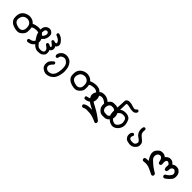

<svg xmlns="http://www.w3.org/2000/svg" viewBox="326 -1850 3544 3544"><g transform="rotate(45 2098.5 -77.5)"><path d="M495.6 110.4Q492.7 109.9 489.5 109.1Q486.3 108.4 483.6 107.4Q481 106.4 478.5 104.7Q476.1 103 473.6 101.1L473.1 100.6L472.7 100.1Q468.3 93.8 466.3 86.4Q464.4 79.1 464.8 70.8V69.8L465.3 68.8L472.2 55.2L473.6 52.7L476.1 51.8Q503.4 44.9 529.8 38.1Q554.2 31.7 574.2 7.8Q580.6 0 584.5 -8.1Q588.4 -16.1 589.8 -24.7Q591.3 -33.2 589.8 -42Q585.9 -70.8 578.1 -88.6Q570.3 -106.4 553.2 -126Q536.6 -145.5 508.8 -154.3Q481 -163.1 452.1 -159.7Q442.4 -158.7 433.3 -157.2Q424.3 -155.8 416 -154.5Q407.7 -153.3 399.9 -151.4Q380.4 -147.5 360.4 -130.9Q367.2 -105 367.7 -82.5Q368.2 -59.6 367.2 -34.7Q366.7 -25.9 365.5 -17.6Q364.3 -9.3 361.8 -1.2Q359.4 6.8 356 14.6Q345.7 37.6 317.4 65.4Q289.1 94.2 260.3 102.5Q231.9 110.4 194.8 105.5Q176.8 103 157.7 98.4Q138.7 93.8 118.7 86.4Q77.6 72.3 49.8 43Q22 13.7 16.1 -22Q10.7 -56.2 12.7 -90.3Q14.6 -124.5 25.9 -151.9Q37.1 -180.2 64.9 -206.1Q92.8 -231.9 133.3 -244.6Q153.8 -251.5 172.6 -253.9Q191.4 -256.3 208.5 -254.4Q242.7 -251 272 -238.3Q286.1 -232.4 300.8 -220.7Q315.4 -209 330.6 -192.9Q343.8 -200.2 357.4 -205.3Q371.1 -210.4 384.8 -213.9Q394.5 -215.8 404.3 -217.8Q414.1 -219.7 423.8 -220.9Q433.6 -222.2 443.4 -223.1Q472.7 -225.6 498 -221.7Q510.3 -219.7 521.7 -216.8Q533.2 -213.9 543.9 -210Q565.9 -202.1 602.1 -163.6Q613.8 -150.9 622.8 -138.4Q631.8 -126 637.9 -113.8Q644 -101.6 647.5 -89.8Q656.2 -55.2 653.3 -25.9Q650.4 3.4 641.1 21.5Q631.8 39.6 606 64.5Q580.1 89.4 553.2 98.1Q526.9 107.4 496.6 110.4H496.1ZM243.7 39.1Q262.7 33.7 279.1 17.3Q295.4 1 300.3 -22.9Q305.7 -48.3 304.2 -74.7Q303.7 -88.4 301.3 -100.8Q298.8 -113.3 294.9 -125Q287.1 -147.9 268.1 -163.1Q265.1 -165.5 262 -168Q258.8 -170.4 255.4 -172.4Q252 -174.3 248.8 -176.3Q245.6 -178.2 242.2 -179.9Q238.8 -181.6 235.4 -182.9Q231.9 -184.1 228.5 -185.5Q208.5 -192.4 184.1 -189.9Q159.7 -187.5 140.1 -178.2Q130.4 -173.8 122.3 -167.7Q114.3 -161.6 107.4 -154.3Q100.6 -147 94.7 -136.2Q88.9 -125.5 84 -110.8Q74.2 -82 75.2 -62.5Q76.2 -42 82.5 -24.9Q88.9 -8.3 105.5 4.9Q109.4 8.3 114 11.2Q118.7 14.2 123.3 16.8Q127.9 19.5 133.1 22Q138.2 24.4 143.6 26.9Q165.5 35.2 189.9 40Q213.9 44.9 243.7 39.1Z M743.2 103.5Q727.5 101.6 713.1 97.2Q698.7 92.8 685.5 85.9Q658.2 72.3 637.7 47.9Q617.7 24.4 599.1 3.4Q580.6 -18.1 562.7 -44.2Q544.9 -70.3 531.7 -98.1Q517.6 -130.9 510.7 -167.5Q503.9 -203.6 505.9 -234.4Q506.8 -249.5 509.8 -262.5Q512.7 -275.4 517.3 -285.6Q522 -295.9 528.6 -305.2Q535.2 -314.5 543.9 -322.8Q561.5 -339.4 583.3 -346.4Q605 -353.5 628.9 -351.6Q641.6 -350.6 654.1 -344.7Q666.5 -338.9 679.7 -328.1Q692.4 -317.9 700 -305.4Q707.5 -293 709 -278.8Q711.9 -252.9 709.5 -231.4Q708 -220.2 705.3 -209.5Q702.6 -198.7 698.7 -188Q690.9 -166 682.1 -153.3Q672.9 -140.1 649.4 -118.7Q628.4 -99.6 607.4 -85.4Q662.6 -16.6 682.1 6.3Q701.7 29.3 720.7 37.1Q739.3 44.9 762.2 44.4Q768.1 44.4 773.7 44.2Q779.3 43.9 784.4 43.5Q789.6 43 794.4 42.2Q799.3 41.5 804.2 40.5Q813 39.1 820.8 34.9Q828.6 30.8 836.4 23.4Q850.1 10.3 847.2 -11.7Q844.2 -35.6 829.6 -51.3Q814.5 -67.9 773.9 -94.7L773.4 -95.2L772.9 -95.7Q768.6 -100.6 766.8 -107.2Q765.1 -113.8 765.6 -121.6V-122.6L766.1 -123.5L772 -135.3L772.9 -136.7L773.9 -137.7Q787.6 -147.9 804.2 -144.5L804.7 -144Q812.5 -141.6 820.6 -138.2Q828.6 -134.8 836.4 -130.9Q850.1 -123 857.4 -123Q858.4 -123 859.6 -123.3Q860.8 -123.5 862.1 -124Q863.3 -124.5 864.7 -125.2Q866.2 -126 867.4 -127.2Q868.7 -128.4 870.1 -129.9Q872.1 -131.8 872.6 -134Q873 -136.2 872.1 -140.1Q871.1 -144 868.2 -148.9Q859.9 -165 840.3 -178.7Q819.8 -193.8 800.8 -209.5L798.8 -210.9V-213.4L797.9 -229V-231L798.3 -232.4L804.2 -243.2L805.2 -244.1L806.2 -244.6Q817.9 -254.4 833 -252H833.5L834.5 -251.5Q856 -242.2 870.6 -241.7Q884.3 -241.2 893.1 -249.5Q900.4 -257.3 896 -270Q890.1 -285.2 874.5 -303.7Q858.4 -322.3 835 -334Q810.1 -346.2 783.7 -357.9L782.7 -358.4L781.7 -359.4Q772 -370.1 774.4 -385.7V-386.2L774.9 -387.2L780.8 -399.9L781.2 -401.4L782.7 -402.3Q794.4 -410.2 809.1 -409.2H809.6L810.5 -408.7Q833 -400.9 855.5 -391.1Q867.2 -385.7 879.4 -376.5Q891.6 -367.2 905.3 -353.5Q911.6 -347.2 917.5 -340.6Q923.3 -334 928.2 -327.6Q933.1 -321.3 937.5 -315.2Q941.9 -309.1 945.3 -303.2Q952.6 -291 955.6 -278.8Q958.5 -266.6 957 -253.9Q953.6 -230 940.4 -213.9Q930.2 -201.2 916 -192.9Q930.7 -174.3 933.1 -160.2Q935.5 -144.5 933.1 -125Q930.2 -105 914.6 -87.9Q902.3 -74.7 889.2 -70.3Q894 -60.5 897.2 -51.8Q900.4 -43 901.9 -33.2Q905.3 -10.7 901.9 16.1Q897.9 43.9 869.1 69.8Q840.3 95.2 808.1 99.6Q776.9 103.5 744.1 103.5H743.7ZM602.5 -156.2Q615.2 -164.6 625 -176.8Q629.9 -182.6 633.8 -189.2Q637.7 -195.8 641.1 -203.1Q642.6 -206.1 643.8 -209Q645 -211.9 646 -215.1Q647 -218.3 647.9 -221.2Q648.9 -224.1 649.9 -227.3Q650.9 -230.5 651.4 -233.9Q654.8 -248.5 645.5 -268.1Q636.7 -286.6 615.7 -288.6Q604.5 -289.6 596.4 -286.9Q588.4 -284.2 582.5 -277.3Q576.2 -270 572.3 -262Q568.4 -253.9 566.9 -245.1Q563.5 -226.1 564.5 -206.1Q564.9 -195.8 566.4 -186.3Q567.9 -176.8 570.8 -167.5Q574.7 -153.3 581.1 -138.2L601.6 -155.8L602.1 -156.2Z M1146.5 289.1Q1140.1 288.1 1133.8 286.6Q1127.4 285.2 1121.3 283.2Q1115.2 281.2 1109.1 278.8Q1103 276.4 1097.7 273.9Q1092.8 271.5 1088.6 269Q1084.5 266.6 1080.1 264.2Q1075.7 261.7 1071.8 259Q1067.9 256.3 1064 253.4Q1060.1 250.5 1056.2 247.1Q1037.1 231 1029.3 210.9Q1025.4 201.7 1022.9 191.9Q1020.5 182.1 1019.5 172.4Q1017.6 153.3 1020 131.3Q1022.5 108.9 1032.7 88.4Q1043 67.9 1090.3 24.4Q1101.6 11.2 1118.2 13.7H1118.7L1119.6 14.2L1132.3 20L1133.8 20.5L1134.8 22Q1143.6 34.2 1142.6 50.3V51.8L1141.6 52.7L1133.8 66.4V67.4L1132.8 67.9Q1106.9 91.8 1092.3 114.7Q1078.1 137.2 1080.6 160.2Q1081.5 171.9 1085 180.9Q1088.4 189.9 1094.2 196.3Q1106.4 210 1125.5 220.2Q1143.6 230.5 1169.4 226.1Q1183.1 224.1 1195.3 220.9Q1207.5 217.8 1218.3 213.9Q1238.8 206.1 1262.7 175.3Q1274.4 159.7 1282.7 138.7Q1291 117.7 1295.9 90.8Q1305.7 36.6 1304.7 -8.3Q1303.7 -52.7 1293.9 -81.5Q1284.2 -109.9 1261.2 -129.9Q1249.5 -140.1 1238.8 -147Q1228 -153.8 1218.8 -157.7Q1212.4 -160.2 1205.6 -161.1Q1198.7 -162.1 1190.9 -161.9Q1183.1 -161.6 1174.8 -159.7Q1162.6 -157.2 1150.9 -151.6Q1139.2 -146 1128.9 -137.7Q1122.1 -131.8 1116.9 -124.5Q1111.8 -117.2 1108.6 -107.4Q1105.5 -97.7 1104.5 -85.4V-84L1104 -83L1097.2 -70.3L1096.7 -69.3L1095.7 -68.8Q1085 -59.6 1068.8 -60.5H1067.9L1066.4 -61L1053.7 -67.9L1052.7 -68.8L1052.2 -69.8Q1038.6 -86.4 1042.5 -109.9Q1046.4 -131.8 1057.1 -150.4Q1062.5 -159.7 1070.3 -169.2Q1078.1 -178.7 1088.4 -188.5Q1109.4 -208.5 1143.1 -218.3Q1176.3 -227.5 1206.5 -223.6Q1221.2 -221.7 1236.3 -217Q1251.5 -212.4 1267.1 -205.6Q1277.8 -200.7 1287.8 -193.1Q1297.9 -185.5 1306.9 -175.5Q1315.9 -165.5 1324.2 -153.3Q1349.1 -115.7 1356.4 -85.9Q1363.3 -56.6 1367.7 -4.4Q1370.1 22 1366.5 53.2Q1362.8 84.5 1353.5 120.1Q1343.8 156.2 1329.6 183.3Q1315.4 210.4 1296.4 229Q1258.8 264.6 1223.1 277.3Q1205.1 283.7 1186.3 286.6Q1167.5 289.6 1147.5 289.1H1147Z M1995.6 110.4Q1992.7 109.9 1989.5 109.1Q1986.3 108.4 1983.6 107.4Q1981 106.4 1978.5 104.7Q1976.1 103 1973.6 101.1L1973.1 100.6L1972.7 100.1Q1968.3 93.8 1966.3 86.4Q1964.4 79.1 1964.8 70.8V69.8L1965.3 68.8L1972.2 55.2L1973.6 52.7L1976.1 51.8Q2003.4 44.9 2029.8 38.1Q2054.2 31.7 2074.2 7.8Q2080.6 0 2084.5 -8.1Q2088.4 -16.1 2089.8 -24.7Q2091.3 -33.2 2089.8 -42Q2085.9 -70.8 2078.1 -88.6Q2070.3 -106.4 2053.2 -126Q2036.6 -145.5 2008.8 -154.3Q1981 -163.1 1952.1 -159.7Q1942.4 -158.7 1933.3 -157.2Q1924.3 -155.8 1916 -154.5Q1907.7 -153.3 1899.9 -151.4Q1880.4 -147.5 1860.4 -130.9Q1867.2 -105 1867.7 -82.5Q1868.2 -59.6 1867.2 -34.7Q1866.7 -25.9 1865.5 -17.6Q1864.3 -9.3 1861.8 -1.2Q1859.4 6.8 1856 14.6Q1845.7 37.6 1817.4 65.4Q1789.1 94.2 1760.3 102.5Q1731.9 110.4 1694.8 105.5Q1676.8 103 1657.7 98.4Q1638.7 93.8 1618.7 86.4Q1577.6 72.3 1549.8 43Q1522 13.7 1516.1 -22Q1510.7 -56.2 1512.7 -90.3Q1514.6 -124.5 1525.9 -151.9Q1537.1 -180.2 1564.9 -206.1Q1592.8 -231.9 1633.3 -244.6Q1653.8 -251.5 1672.6 -253.9Q1691.4 -256.3 1708.5 -254.4Q1742.7 -251 1772 -238.3Q1786.1 -232.4 1800.8 -220.7Q1815.4 -209 1830.6 -192.9Q1843.8 -200.2 1857.4 -205.3Q1871.1 -210.4 1884.8 -213.9Q1894.5 -215.8 1904.3 -217.8Q1914.1 -219.7 1923.8 -220.9Q1933.6 -222.2 1943.4 -223.1Q1972.7 -225.6 1998 -221.7Q2010.3 -219.7 2021.7 -216.8Q2033.2 -213.9 2043.9 -210Q2065.9 -202.1 2102.1 -163.6Q2113.8 -150.9 2122.8 -138.4Q2131.8 -126 2137.9 -113.8Q2144 -101.6 2147.5 -89.8Q2156.2 -55.2 2153.3 -25.9Q2150.4 3.4 2141.1 21.5Q2131.8 39.6 2106 64.5Q2080.1 89.4 2053.2 98.1Q2026.9 107.4 1996.6 110.4H1996.1ZM1743.7 39.1Q1762.7 33.7 1779.1 17.3Q1795.4 1 1800.3 -22.9Q1805.7 -48.3 1804.2 -74.7Q1803.7 -88.4 1801.3 -100.8Q1798.8 -113.3 1794.9 -125Q1787.1 -147.9 1768.1 -163.1Q1765.1 -165.5 1762 -168Q1758.8 -170.4 1755.4 -172.4Q1752 -174.3 1748.8 -176.3Q1745.6 -178.2 1742.2 -179.9Q1738.8 -181.6 1735.4 -182.9Q1731.9 -184.1 1728.5 -185.5Q1708.5 -192.4 1684.1 -189.9Q1659.7 -187.5 1640.1 -178.2Q1630.4 -173.8 1622.3 -167.7Q1614.3 -161.6 1607.4 -154.3Q1600.6 -147 1594.7 -136.2Q1588.9 -125.5 1584 -110.8Q1574.2 -82 1575.2 -62.5Q1576.2 -42 1582.5 -24.9Q1588.9 -8.3 1605.5 4.9Q1609.4 8.3 1614 11.2Q1618.7 14.2 1623.3 16.8Q1627.9 19.5 1633.1 22Q1638.2 24.4 1643.6 26.9Q1665.5 35.2 1689.9 40Q1713.9 44.9 1743.7 39.1Z M2418.5 284.7Q2374.5 263.2 2328.1 247.1Q2305.2 239.3 2281.7 234.1Q2258.3 229 2234.9 227.1Q2187.5 222.7 2154.3 224.1Q2121.6 225.6 2105.5 234.9Q2086.4 246.1 2065.4 246.1H2064L2063 245.6H2062.5L2047.9 237.8L2046.9 237.3L2046.4 236.3Q2035.6 224.6 2038.1 206.5V205.1L2038.6 204.6L2045.4 190.9L2046.4 189.5L2047.9 188.5Q2049.8 187 2051.8 185.8Q2053.7 184.6 2055.7 183.6Q2057.6 182.6 2059.8 181.4Q2062 180.2 2064 179.2Q2065.9 178.2 2068.1 177.2Q2070.3 176.3 2072.3 175Q2074.2 173.8 2076.4 172.9Q2078.6 171.9 2080.6 171.1Q2082.5 170.4 2084.7 169.4Q2086.9 168.5 2088.9 167.5Q2096.7 164.6 2106 162.1Q2115.2 159.7 2126.5 157.7Q2137.7 155.8 2150.9 154.8Q2182.1 151.9 2229 155.8Q2197.3 136.7 2165 121.6Q2143.1 111.3 2124.5 99.6Q2106 87.9 2090.8 74.7Q2061 48.8 2048.3 26.4Q2035.6 4.4 2029.3 -13.2Q2022.5 -31.7 2025.9 -60.1Q2029.3 -87.9 2046.4 -117.7Q2062.5 -147 2088.4 -171.9Q2114.3 -196.8 2145.5 -203.6Q2176.3 -210 2209 -206.5Q2225.6 -204.6 2240.2 -200.7Q2254.9 -196.8 2267.6 -190.9Q2291.5 -179.7 2328.6 -151.4Q2340.8 -171.4 2360.8 -190.9Q2372.6 -202.1 2387 -208.5Q2401.4 -214.8 2418.5 -216.3Q2451.2 -218.8 2478.5 -216.3Q2506.3 -213.9 2523.9 -206.5Q2532.7 -202.6 2543.2 -194.3Q2553.7 -186 2565.9 -172.9Q2568.8 -169.9 2571.5 -166.7Q2574.2 -163.6 2576.9 -160.4Q2579.6 -157.2 2582 -154.3Q2584.5 -151.4 2586.7 -148.4Q2588.9 -145.5 2590.8 -142.8Q2592.8 -140.1 2594.7 -137.5Q2596.7 -134.8 2598.1 -132.1Q2599.6 -129.4 2601.1 -127Q2604 -121.6 2606.7 -116.2Q2609.4 -110.8 2611.3 -105.2Q2613.3 -99.6 2614.7 -93.8Q2616.2 -87.9 2617.2 -81.5Q2621.1 -56.6 2618.2 -29.8Q2615.2 -2 2606 15.9Q2596.7 33.7 2566.9 62Q2536.6 90.8 2500.5 94.2Q2465.8 97.7 2438.5 95.7Q2429.2 95.2 2421.1 94Q2413.1 92.8 2406 91.3Q2398.9 89.8 2392.6 87.9Q2382.8 85 2371.6 76.9Q2360.4 68.8 2346.7 55.7Q2319.3 28.8 2308.6 -2.9Q2297.9 -33.7 2301.8 -85.4Q2273.4 -111.8 2241.2 -127.9Q2208 -144.5 2174.3 -138.7Q2157.2 -135.7 2145.8 -129.6Q2134.3 -123.5 2127.4 -114.3Q2122.6 -107.4 2117.9 -100.8Q2113.3 -94.2 2109.4 -87.9Q2105.5 -81.5 2102.1 -75.7Q2092.8 -59.6 2095.5 -38.3Q2098.1 -17.1 2121.1 7.3Q2144.5 32.2 2161.6 42.5Q2179.7 52.2 2213.4 69.8Q2247.1 87.4 2293.5 113.8Q2340.3 139.6 2444.8 218.8L2445.3 219.2L2445.8 219.7Q2461.4 236.3 2458.5 261.2Q2457 275.4 2446.8 281.2Q2436.5 287.1 2419.9 285.2H2418.9ZM2513.7 20.5Q2533.7 8.8 2543.9 -15.4Q2554.2 -39.6 2549.3 -64.9Q2546.9 -77.6 2543.2 -88.1Q2539.6 -98.6 2535.2 -106.4Q2525.9 -122.1 2510.7 -134.8Q2503.9 -140.6 2495.4 -144.3Q2486.8 -147.9 2476.6 -148.9Q2455.1 -151.4 2434.1 -149.9Q2414.6 -148.4 2400.4 -135.3Q2393.1 -128.4 2387.5 -119.9Q2381.8 -111.3 2377.4 -101.1Q2369.1 -80.6 2368.2 -51.8Q2367.2 -23.4 2385.7 0.5Q2404.3 23.4 2434.6 25.9Q2466.8 28.3 2486.8 27.8Q2504.9 27.3 2513.2 21V20.5Z M2696.3 103.5Q2662.6 98.6 2631.8 84.5Q2601.1 70.3 2567.9 34.2Q2534.7 -2.4 2527.8 -41.5Q2524.9 -60.5 2523.7 -78.6Q2522.5 -96.7 2523.4 -113.8Q2525.4 -147 2528.8 -221.2Q2532.2 -295.4 2534.7 -331.1Q2537.1 -366.2 2537.1 -384.3Q2537.1 -404.8 2552.7 -419.4Q2567.4 -433.1 2583.5 -437.5Q2599.1 -442.4 2629.9 -440.9Q2660.2 -439.5 2699.7 -425.8Q2737.8 -413.1 2758.8 -411.1Q2778.3 -409.2 2790.5 -418.5Q2803.2 -428.7 2808.1 -436Q2815.4 -446.3 2832.5 -445.3H2833.5L2835 -444.8L2847.7 -438L2848.6 -437L2849.6 -436Q2857.4 -424.3 2856.4 -407.7V-406.7L2856 -405.8Q2854 -401.9 2851.6 -398.2Q2849.1 -394.5 2846.2 -390.6Q2843.3 -386.7 2839.8 -382.8Q2836.4 -378.9 2832 -375Q2823.7 -366.2 2812.5 -361.3Q2801.3 -356.4 2787.6 -355.5Q2774.4 -354.5 2759.5 -355.5Q2744.6 -356.4 2728 -358.9Q2695.3 -364.3 2664.1 -372.1Q2648.9 -376 2637 -377.4Q2625 -378.9 2615.7 -377.9Q2600.6 -376.5 2598.6 -366.7Q2597.7 -362.3 2596.9 -355.7Q2596.2 -349.1 2595.9 -340.6Q2595.7 -332 2595.7 -321.8Q2595.7 -318.4 2595.7 -314.5Q2595.7 -310.5 2595.5 -306.2Q2595.2 -301.8 2595.2 -296.6Q2595.2 -291.5 2595 -285.6Q2594.7 -279.8 2594.5 -273.7Q2594.2 -267.6 2593.8 -260.5Q2593.3 -253.4 2593 -246.1Q2592.8 -238.8 2592.3 -230.7Q2591.8 -222.7 2591.3 -213.9Q2617.7 -231.4 2643.6 -239.3Q2658.7 -243.7 2674.1 -245.8Q2689.5 -248 2705.1 -247.6Q2736.3 -247.1 2760.3 -239.5Q2784.2 -231.9 2805.2 -216.3Q2827.1 -199.7 2843.8 -146.5Q2860.4 -93.3 2856.9 -59.6Q2853.5 -25.9 2838.4 6.3Q2830.6 22.5 2820.3 36.4Q2810.1 50.3 2797.4 61.5Q2792.5 65.9 2787.4 69.8Q2782.2 73.7 2777.3 77.4Q2772.5 81.1 2767.6 84Q2762.7 86.9 2757.8 89.4Q2752.9 91.8 2748.5 93.8Q2724.6 103.5 2697.3 103.5H2696.8ZM2729 36.6Q2749 24.4 2765.1 4.9Q2772.9 -4.9 2779.1 -16.1Q2785.2 -27.3 2790 -40.5Q2798.8 -65.9 2795.9 -86.9Q2793 -109.4 2787.1 -130.9Q2781.7 -151.4 2767.3 -165.3Q2752.9 -179.2 2734.9 -183.1Q2716.3 -187.5 2694.3 -186Q2687 -185.5 2679.7 -184.3Q2672.4 -183.1 2665.5 -181.2Q2658.7 -179.2 2651.9 -176.8Q2647.9 -175.3 2644.3 -173.1Q2640.6 -170.9 2636.7 -168.2Q2632.8 -165.5 2628.9 -162.4Q2625 -159.2 2621.3 -155.5Q2617.7 -151.9 2613.8 -147.5Q2604.5 -136.7 2598.1 -127.7Q2591.8 -118.7 2588.9 -111.8Q2583 -98.6 2584.5 -82Q2585.9 -64.5 2589.4 -45.4Q2592.3 -28.3 2612.8 -5.9Q2633.3 16.6 2648.4 24.4Q2655.8 28.8 2665.3 32.5Q2674.8 36.1 2686 40Q2706.5 46.4 2729 36.6Z M3160.6 115.2Q3133.8 109.4 3106.9 104Q3102.1 103 3097.4 101.6Q3092.8 100.1 3088.4 98.1Q3084 96.2 3079.8 93.8Q3075.7 91.3 3071.8 88.4Q3067.9 85.4 3064.2 82Q3060.5 78.6 3057.1 74.7Q3036.6 51.8 3031.2 29.3Q3026.4 7.3 3028.3 -20Q3030.3 -48.3 3051.3 -71.3H3051.8V-71.8Q3064.5 -83.5 3082 -81.1H3082.5L3083.5 -80.6L3096.2 -74.7L3097.7 -74.2L3098.1 -72.8Q3107.4 -61.5 3106.4 -45.4V-43.9L3105.5 -42.5Q3090.8 -21.5 3090.3 -4.2Q3089.8 13.2 3097.7 26.4Q3105.5 39.1 3125.5 44.4Q3147.5 50.8 3171.4 50.8Q3183.6 50.8 3193.4 49.6Q3203.1 48.3 3210.9 46.4Q3215.3 44.9 3219.7 42.5Q3224.1 40 3227.8 37.1Q3231.4 34.2 3234.9 29.8Q3244.6 17.6 3250.5 3.4Q3255.9 -10.3 3252.4 -27.3Q3251 -35.2 3245.6 -43.2Q3240.2 -51.3 3231 -59.6Q3224.6 -64.9 3217 -71Q3209.5 -77.1 3200.9 -83.3Q3192.4 -89.4 3183.1 -95.7Q3153.8 -116.2 3138.7 -143.6Q3134.3 -152.8 3130.4 -161.6Q3126.5 -170.4 3123.8 -179.4Q3121.1 -188.5 3119.1 -197.3Q3114.3 -223.1 3116.2 -248.5Q3118.2 -273.9 3127.4 -292.5L3127.9 -293.5L3128.9 -293.9Q3140.1 -305.7 3157.7 -304.7H3159.2L3160.2 -303.7L3172.9 -295.9L3173.8 -295.4L3174.3 -294.9Q3185.1 -281.7 3181.6 -263.7Q3176.8 -241.2 3180.2 -219.2Q3183.6 -197.3 3191.9 -179.7Q3200.2 -163.1 3227.5 -141.1Q3256.8 -118.7 3281.7 -94.2Q3308.1 -68.4 3312.5 -44.9Q3316.4 -22.9 3314.5 -2Q3313.5 8.8 3311 18.1Q3308.6 27.3 3304.7 35.6Q3296.9 52.2 3272 76.7Q3247.1 102.1 3219.2 109.4Q3191.9 116.2 3162.1 115.2H3161.6Z M3847.2 230Q3798.3 206.5 3749.5 182.6Q3701.2 159.2 3660.6 153.8Q3640.6 151.4 3616 151.9Q3591.3 152.3 3562.5 156.2H3560.5L3558.6 155.8L3543.9 147.9L3543 147L3542 146Q3532.2 131.3 3533.2 113.8V112.8L3533.7 111.8L3541.5 96.2L3542.5 94.7L3543.9 93.8Q3561 83 3633.8 81.1Q3622.1 67.9 3614.3 55.2Q3603 38.1 3592.8 16.6Q3582.5 -4.9 3574.2 -32.2Q3566.4 -60.1 3571.3 -94.7Q3576.7 -129.4 3607.7 -163.1Q3638.7 -196.8 3667.5 -204.6Q3695.8 -211.9 3722.2 -209.5Q3749 -207 3767.6 -195.3Q3782.2 -186.5 3795.4 -177.7Q3803.2 -190.9 3817.9 -202.1Q3835 -215.8 3856.4 -225.1Q3878.9 -234.4 3909.7 -230Q3919.4 -228.5 3928.7 -225.3Q3938 -222.2 3946.3 -217.8Q3954.6 -213.4 3961.9 -207Q3979.5 -192.4 3992.2 -177.7Q3996.6 -182.1 4001.2 -185.8Q4005.9 -189.5 4011 -192.6Q4016.1 -195.8 4021.5 -198.2Q4040.5 -207 4063.5 -207Q4068.8 -207 4074.2 -206.8Q4079.6 -206.5 4085.2 -206.3Q4090.8 -206.1 4096.2 -205.3Q4101.6 -204.6 4106.9 -204.1Q4129.9 -200.7 4155.8 -175.8Q4168.9 -163.1 4177.7 -149.7Q4186.5 -136.2 4190.4 -121.1Q4199.2 -92.3 4196.3 -54.2Q4195.3 -41.5 4192.4 -30Q4189.5 -18.6 4184.6 -8.5Q4179.7 1.5 4172.9 9.8Q4153.8 33.2 4135.3 50.8Q4129.4 56.2 4121.6 63Q4113.8 69.8 4105 77.1Q4096.2 84.5 4085.9 92.3Q4069.3 109.4 4045.4 107.4H4043.9L4043 106.9L4028.3 99.1L4027.3 98.1L4026.4 97.2Q4022.5 91.8 4019.8 85Q4017.1 78.1 4015.6 70.3V69.3V67.9Q4019 56.2 4026.4 45.4L4027.3 44.4L4027.8 43.9Q4044.9 33.2 4062 22.5Q4067.4 19 4072.5 14.9Q4077.6 10.7 4082.5 6.3Q4087.4 2 4092.3 -3.4Q4106.9 -19.5 4120.1 -38.1Q4132.3 -55.2 4128.9 -79.6Q4125.5 -104.5 4105 -123.5Q4085 -142.1 4063 -138.7Q4051.8 -137.2 4042.5 -131.1Q4033.2 -125 4025.9 -114.3Q4011.2 -93.3 4013.7 -75.2Q4016.6 -52.7 4002.4 -21L4002 -19.5L4001 -19Q3996.6 -15.6 3991.7 -13.4Q3986.8 -11.2 3981.2 -10.3Q3975.6 -9.3 3969.2 -9.8H3968.3L3966.8 -10.3L3952.1 -18.1L3950.7 -19L3949.7 -21Q3935.5 -49.8 3939.9 -80.6Q3944.3 -108.4 3941.4 -122.1Q3939 -134.3 3921.4 -147.5Q3903.3 -161.1 3885.7 -161.1Q3869.6 -161.1 3858.9 -143.1Q3847.7 -123.5 3849.6 -96.7Q3851.6 -67.9 3852.5 -42V-40.5L3852.1 -39.6L3844.2 -23.9L3843.8 -22.5L3842.8 -22Q3839.4 -19 3835.7 -17.3Q3832 -15.6 3828.1 -14.4Q3824.2 -13.2 3820.1 -12.7Q3815.9 -12.2 3811 -12.7H3810.1L3808.6 -13.2L3793.9 -21L3792.5 -22L3791.5 -23.9Q3779.3 -48.8 3774.4 -77.1Q3770 -102.5 3750 -123Q3731.4 -142.1 3708.5 -139.6Q3685.1 -137.2 3667 -119.6Q3649.4 -102.5 3646.5 -72.3Q3643.6 -41 3654.8 -17.1Q3666 7.3 3726.1 58.6Q3786.6 110.4 3817.9 128.4Q3823.2 131.3 3828.6 134.5Q3834 137.7 3839.1 140.9Q3844.2 144 3849.4 147.2Q3854.5 150.4 3859.9 153.8Q3865.2 157.2 3870.4 160.9Q3875.5 164.6 3880.4 168L3881.3 168.5L3881.8 169.4Q3890.6 183.1 3889.6 202.6V203.6L3889.2 204.6L3882.3 219.2L3881.8 220.7L3880.9 221.2Q3874.5 226.6 3866.5 228.8Q3858.4 231 3849.1 230.5H3848.1Z"/></g></svg>

Font: NaikaiFont
Style: SemiBold
Weight: 600
Version: Version 1.89